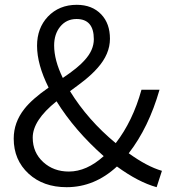

<svg xmlns="http://www.w3.org/2000/svg" viewBox="-20 -765 709 798"><path d="M160 -91Q203 -52 266 -52Q340 -52 411 -116Q290 -223 215 -344Q116 -265 116 -193Q116 -131 160 -91ZM241 -441Q305 -484 331 -514Q370 -556 370 -602Q370 -686 298 -686Q256 -686 230 -654Q205 -623 205 -576Q205 -515 241 -441ZM631 13Q555 -8 466 -73Q373 13 257 13Q160 13 99 -43Q37 -100 37 -189Q37 -256 81 -312Q113 -353 182 -401Q134 -497 134 -575Q134 -648 179 -696Q226 -745 299 -745Q363 -745 401 -705Q437 -667 437 -604Q437 -540 385 -482Q364 -458 332 -432Q312 -416 271 -386Q345 -266 461 -170Q532 -262 568 -392H643Q598 -235 515 -128Q591 -73 653 -55Z"/></svg>

Font: Noto Sans CJK KR DemiLight
Style: Regular
Weight: 350
Designer: Ryoko NISHIZUKA à€õÀ (kana & ideographs); Paul D. Hunt (Latin, Greek & Cyrillic); Wenlong ZHANG NG  (bopomofo); Sandoll 
Foundry: Adobe Systems Incorporated
Version: Version 1.004 April 21, 2017